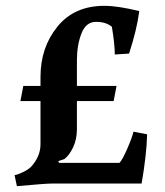

<svg xmlns="http://www.w3.org/2000/svg" viewBox="-20 -630 565 659"><path d="M119 -335V-366Q119 -467 177 -538.5Q235 -610 338 -610Q384 -610 458 -592Q450 -529 423 -446L374 -443Q374 -478 364 -538Q344 -555 309.5 -555Q275 -555 259.5 -515Q244 -475 244 -423V-335H380L370 -283H244V-187Q244 -152 231 -124.5Q218 -97 201 -84L180 -77L183 -71H390Q400 -81 417 -120Q434 -159 438 -178L485 -169Q483 -97 466 0H157Q137 0 38 9L30 -29Q40 -30 59.5 -39.5Q79 -49 88 -59Q119 -94 119 -135V-283H50L60 -335Z"/></svg>

Font: Buenard
Style: Bold
Weight: 700
Foundry: FontFuror
Version: Version 1.002 2011